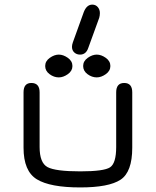

<svg xmlns="http://www.w3.org/2000/svg" viewBox="-20 -820 682 840"><path d="M237.3 -481.4Q215.8 -481.4 196.8 -495.6Q177.7 -509.8 177.7 -531.2Q177.7 -552.7 197.8 -566.9Q217.8 -581.1 237.3 -581.1Q256.8 -581.1 276.9 -566.9Q296.9 -552.7 296.9 -531.2Q296.9 -509.8 276.9 -495.6Q256.8 -481.4 237.3 -481.4ZM403.3 -481.4Q381.8 -481.4 362.8 -495.6Q343.8 -509.8 343.8 -531.2Q343.8 -552.7 363.8 -566.9Q383.8 -581.1 403.3 -581.1Q422.9 -581.1 442.9 -566.9Q462.9 -552.7 462.9 -531.2Q462.9 -509.8 442.9 -495.6Q422.9 -481.4 403.3 -481.4ZM383.8 -799.8Q398.4 -799.8 407.7 -789.1Q417 -778.3 417 -762.7Q417 -752 414.1 -742.2L366.2 -610.4Q356.4 -581.1 330.1 -581.1Q315.4 -581.1 305.2 -590.3Q294.9 -599.6 294.9 -615.2Q294.9 -624 298.8 -634.8L346.7 -767.6Q359.4 -799.8 383.8 -799.8ZM331.1 0Q199.2 0 141.1 -35.6Q83 -71.3 83 -173.8V-416Q83 -457 117.2 -457Q153.3 -457 153.3 -416V-176.8Q153.3 -107.4 188 -88.9Q222.7 -70.3 331.1 -70.3Q434.6 -70.3 461.4 -87.9Q488.3 -105.5 488.3 -176.8V-416Q488.3 -457 523.4 -457Q558.6 -457 558.6 -416V-173.8Q558.6 -67.4 507.3 -33.7Q456.1 0 331.1 0Z"/></svg>

Font: Jura
Style: DemiBold
Weight: 600
Version: Version 2.4